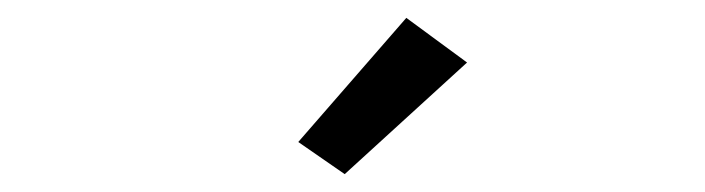

<svg xmlns="http://www.w3.org/2000/svg" viewBox="-20 -717 790 215"><path d="M366 -522 314 -558 435 -697 503 -647Z"/></svg>

Font: Inconsolata ExtraExpanded
Style: Regular
Weight: 400
Width: 8
Monospace: yes
Designer: Raph Levien, Cyreal, Brenton Simpson
Foundry: Raph Levien, Cyreal, Google
Version: Version 3.001; ttfautohint (v1.8.2.53-6de2)